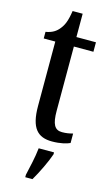

<svg xmlns="http://www.w3.org/2000/svg" viewBox="-133 -708 570 978"><g transform="rotate(15 152.0 -219.0)"><path d="M192 10C236 10 269 1 286 -7V-57C268 -52 251 -49 229 -49C190 -49 175 -77 175 -147V-486H278V-536H175V-659H122C114 -605 103 -581 87 -561C71 -540 49 -526 16 -521V-486H77V-146C77 -30 116 10 192 10ZM108 208V221H146C171 179 203 113 217 71V61H136C131 109 118 164 108 208Z"/></g></svg>

Font: Noto Serif Devanagari ExtraCondensed Medium
Style: Regular
Weight: 500
Width: 2
Designer: Universal Thirst, Indian Type Foundry and the Monotype Design Team
Foundry: Monotype Imaging Inc.
Version: Version 2.004